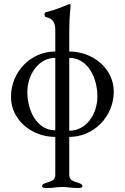

<svg xmlns="http://www.w3.org/2000/svg" viewBox="-20 -672 625 962"><path d="M35 -187C35 -70 140 14 257 14V205C257 232 234 237 214 243C203 247 191 251 191 261C191 267 199 270 214 270C253 270 257 265 292 265C327 265 331 270 370 270C381 270 393 269 393 261C393 251 381 247 370 243C350 237 327 232 327 205V14C451 14 550 -89 550 -213C550 -330 444 -414 327 -414V-509C327 -599 334 -633 334 -645C334 -648 331 -652 328 -652C327 -652 327 -651 326 -651C294 -639 261 -623 210 -611C206 -610 203 -605 203 -599C203 -593 206 -587 211 -586C244 -579 257 -560 257 -521V-414C133 -414 35 -311 35 -187ZM327 -382C420 -382 468 -282 468 -189C468 -102 414 -17 327 -17ZM257 -382V-19C165 -19 117 -118 117 -210C117 -296 171 -382 257 -382Z"/></svg>

Font: EB Garamond
Style: Regular
Weight: 400
Designer: Georg Duffner and Octavio Pardo
Foundry: Georg Duffner
Version: Version 1.000;PS 001.000;hotconv 1.0.88;makeotf.lib2.5.64775